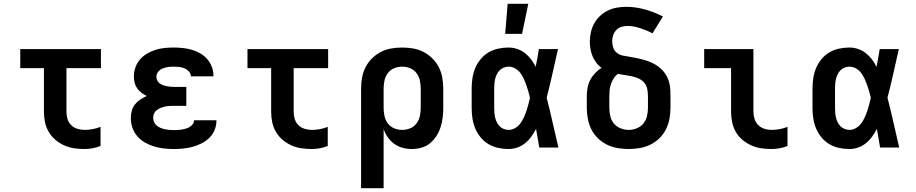

<svg xmlns="http://www.w3.org/2000/svg" viewBox="-20 -779 4840 1014"><path d="M427 8Q399 8 371.5 4Q344 0 318.5 -11.5Q293 -23 272 -41Q251 -59 237 -83Q223 -107 217.5 -134.5Q212 -162 212 -189V-419H87V-520H513V-419H331V-189Q331 -170 336.5 -151Q342 -132 355.5 -118.5Q369 -105 388 -99Q407 -93 427 -93Q448 -93 469.5 -97Q491 -101 511 -109V-8Q491 0 469.5 4Q448 8 427 8Z M897 8Q871 8 845 5Q819 2 794 -5.5Q769 -13 746 -26Q723 -39 705.5 -59Q688 -79 679.5 -104Q671 -129 671 -156Q671 -175 676 -194Q681 -213 693 -228Q705 -243 721 -253.5Q737 -264 755 -272Q740 -279 727 -289Q714 -299 704.5 -312.5Q695 -326 691 -342Q687 -358 687 -375Q687 -399 695 -422.5Q703 -446 719 -464.5Q735 -483 756 -495.5Q777 -508 800.5 -515.5Q824 -523 848.5 -525.5Q873 -528 897 -528Q921 -528 945 -525.5Q969 -523 992 -516.5Q1015 -510 1036 -498Q1057 -486 1073 -468.5Q1089 -451 1098 -428Q1107 -405 1107 -382V-376H988V-377Q988 -391 977.5 -402Q967 -413 953.5 -418.5Q940 -424 925.5 -425.5Q911 -427 897 -427Q882 -427 867.5 -425Q853 -423 839 -417.5Q825 -412 815.5 -400Q806 -388 806 -373Q806 -363 810.5 -354Q815 -345 823 -339Q831 -333 840.5 -329.5Q850 -326 860 -324Q870 -322 880 -321Q890 -320 900 -320H964V-220H900Q888 -220 876 -219.5Q864 -219 852.5 -216.5Q841 -214 829.5 -209.5Q818 -205 808.5 -198Q799 -191 794 -180Q789 -169 789 -157Q789 -145 794 -134Q799 -123 808 -115.5Q817 -108 828 -103.5Q839 -99 850.5 -96.5Q862 -94 873.5 -93Q885 -92 897 -92Q908 -92 919 -92.5Q930 -93 941 -95Q952 -97 962.5 -100Q973 -103 982.5 -109Q992 -115 998.5 -124Q1005 -133 1005 -144H1123V-141Q1123 -115 1113 -91.5Q1103 -68 1085 -50.5Q1067 -33 1044 -21.5Q1021 -10 997 -3.5Q973 3 947.5 5.5Q922 8 897 8Z M1627 8Q1599 8 1571.5 4Q1544 0 1518.5 -11.5Q1493 -23 1472 -41Q1451 -59 1437 -83Q1423 -107 1417.5 -134.5Q1412 -162 1412 -189V-419H1287V-520H1713V-419H1531V-189Q1531 -170 1536.5 -151Q1542 -132 1555.5 -118.5Q1569 -105 1588 -99Q1607 -93 1627 -93Q1648 -93 1669.5 -97Q1691 -101 1711 -109V-8Q1691 0 1669.5 4Q1648 8 1627 8Z M1887 215V-310Q1887 -339 1892 -368Q1897 -397 1910 -423Q1923 -449 1944 -470Q1965 -491 1991 -504.5Q2017 -518 2046 -523Q2075 -528 2104 -528Q2133 -528 2162 -523Q2191 -518 2217 -504.5Q2243 -491 2264 -470Q2285 -449 2298 -423Q2311 -397 2316 -368Q2321 -339 2321 -310V-210Q2321 -184 2318 -158.5Q2315 -133 2307 -108Q2299 -83 2285 -61Q2271 -39 2251 -22.5Q2231 -6 2205.5 1Q2180 8 2154 8Q2130 8 2106 1.5Q2082 -5 2062.5 -19Q2043 -33 2028.5 -53.5Q2014 -74 2006 -97V215ZM2104 -93Q2126 -93 2146.5 -101.5Q2167 -110 2180 -127.5Q2193 -145 2197.5 -166.5Q2202 -188 2202 -210V-310Q2202 -332 2197.5 -353.5Q2193 -375 2180 -392.5Q2167 -410 2146.5 -418.5Q2126 -427 2104 -427Q2082 -427 2061.5 -418.5Q2041 -410 2028 -392.5Q2015 -375 2010.5 -353.5Q2006 -332 2006 -310V-210Q2006 -188 2010.5 -166.5Q2015 -145 2028 -127.5Q2041 -110 2061.5 -101.5Q2082 -93 2104 -93Z M2666 8Q2638 8 2610.5 2Q2583 -4 2559.5 -18Q2536 -32 2518 -54Q2500 -76 2489.5 -101.5Q2479 -127 2475 -154.5Q2471 -182 2471 -210V-310Q2471 -338 2475 -365.5Q2479 -393 2489.5 -418.5Q2500 -444 2518 -466Q2536 -488 2559.5 -502Q2583 -516 2610.5 -522Q2638 -528 2666 -528Q2689 -528 2711.5 -520.5Q2734 -513 2752.5 -498.5Q2771 -484 2785 -465.5Q2799 -447 2809 -426Q2814 -449 2818 -473Q2822 -497 2826 -520H2927Q2912 -456 2898 -391.5Q2884 -327 2867 -263Q2884 -198 2898.5 -132Q2913 -66 2929 0H2828Q2824 -25 2819.5 -49.5Q2815 -74 2811 -98Q2800 -77 2786 -57.5Q2772 -38 2753.5 -23Q2735 -8 2712.5 0Q2690 8 2666 8ZM2666 -93Q2684 -93 2700.5 -102.5Q2717 -112 2728 -127Q2739 -142 2746.5 -158.5Q2754 -175 2760 -192.5Q2766 -210 2770.5 -227.5Q2775 -245 2779 -263Q2775 -280 2770 -297.5Q2765 -315 2759 -331.5Q2753 -348 2745.5 -364.5Q2738 -381 2727 -395Q2716 -409 2700 -418Q2684 -427 2666 -427Q2653 -427 2640.5 -422Q2628 -417 2619 -408Q2610 -399 2604 -387Q2598 -375 2595 -362Q2592 -349 2591 -336Q2590 -323 2590 -310V-210Q2590 -197 2591 -184Q2592 -171 2595 -158Q2598 -145 2604 -133Q2610 -121 2619 -112Q2628 -103 2640.5 -98Q2653 -93 2666 -93ZM2648 -600 2661 -759H2770L2737 -600Z M3300 8Q3271 8 3241.5 3Q3212 -2 3185.5 -15Q3159 -28 3137.5 -49Q3116 -70 3103 -96Q3090 -122 3084.5 -151.5Q3079 -181 3079 -210V-270Q3079 -292 3083 -314.5Q3087 -337 3097 -356.5Q3107 -376 3122.5 -392.5Q3138 -409 3157 -421Q3141 -432 3129 -448Q3117 -464 3109.5 -482Q3102 -500 3098.5 -519.5Q3095 -539 3095 -559Q3095 -584 3100.5 -608.5Q3106 -633 3118 -655Q3130 -677 3148.5 -694.5Q3167 -712 3189.5 -723Q3212 -734 3237 -738.5Q3262 -743 3287 -743Q3337 -743 3386.5 -729Q3436 -715 3481 -692L3426 -603Q3411 -611 3395 -617.5Q3379 -624 3363 -629.5Q3347 -635 3330 -638.5Q3313 -642 3296 -642Q3279 -642 3263 -637.5Q3247 -633 3235.5 -621Q3224 -609 3218.5 -593Q3213 -577 3213 -561Q3213 -543 3219 -526.5Q3225 -510 3238.5 -499.5Q3252 -489 3269 -485.5Q3286 -482 3303 -479.5Q3320 -477 3336.5 -473.5Q3353 -470 3369.5 -466Q3386 -462 3402.5 -456Q3419 -450 3434 -442Q3449 -434 3462.5 -423Q3476 -412 3486.5 -399Q3497 -386 3504.5 -370.5Q3512 -355 3515.5 -338Q3519 -321 3520 -304Q3521 -287 3521 -270V-210Q3521 -181 3515.5 -151.5Q3510 -122 3497 -96Q3484 -70 3462.5 -49Q3441 -28 3414.5 -15Q3388 -2 3358.5 3Q3329 8 3300 8ZM3300 -93Q3322 -93 3343 -101.5Q3364 -110 3378 -127Q3392 -144 3397 -166Q3402 -188 3402 -210V-270Q3402 -289 3398.5 -308Q3395 -327 3383 -341.5Q3371 -356 3353.5 -364Q3336 -372 3317.5 -376Q3299 -380 3280.5 -382.5Q3262 -385 3243 -389Q3230 -379 3221 -365Q3212 -351 3206.5 -335Q3201 -319 3199.5 -303Q3198 -287 3198 -270V-210Q3198 -188 3203 -166Q3208 -144 3222 -127Q3236 -110 3257 -101.5Q3278 -93 3300 -93Z M4055 8Q4027 8 3999.5 4Q3972 0 3947 -11.5Q3922 -23 3900.5 -41Q3879 -59 3865.5 -83Q3852 -107 3846.5 -134.5Q3841 -162 3841 -189V-419H3699V-520H3959V-189Q3959 -170 3965 -151Q3971 -132 3984.5 -118.5Q3998 -105 4016.5 -99Q4035 -93 4055 -93Q4076 -93 4097.5 -97Q4119 -101 4139 -109V-8Q4119 0 4097.5 4Q4076 8 4055 8Z M4466 8Q4438 8 4410.5 2Q4383 -4 4359.5 -18Q4336 -32 4318 -54Q4300 -76 4289.5 -101.5Q4279 -127 4275 -154.5Q4271 -182 4271 -210V-310Q4271 -338 4275 -365.5Q4279 -393 4289.5 -418.5Q4300 -444 4318 -466Q4336 -488 4359.5 -502Q4383 -516 4410.5 -522Q4438 -528 4466 -528Q4489 -528 4511.5 -520.5Q4534 -513 4552.5 -498.5Q4571 -484 4585 -465.5Q4599 -447 4609 -426Q4614 -449 4618 -473Q4622 -497 4626 -520H4727Q4712 -456 4698 -391.5Q4684 -327 4667 -263Q4684 -198 4698.5 -132Q4713 -66 4729 0H4628Q4624 -25 4619.5 -49.5Q4615 -74 4611 -98Q4600 -77 4586 -57.5Q4572 -38 4553.5 -23Q4535 -8 4512.5 0Q4490 8 4466 8ZM4466 -93Q4484 -93 4500.5 -102.5Q4517 -112 4528 -127Q4539 -142 4546.5 -158.5Q4554 -175 4560 -192.5Q4566 -210 4570.5 -227.5Q4575 -245 4579 -263Q4575 -280 4570 -297.5Q4565 -315 4559 -331.5Q4553 -348 4545.5 -364.5Q4538 -381 4527 -395Q4516 -409 4500 -418Q4484 -427 4466 -427Q4453 -427 4440.5 -422Q4428 -417 4419 -408Q4410 -399 4404 -387Q4398 -375 4395 -362Q4392 -349 4391 -336Q4390 -323 4390 -310V-210Q4390 -197 4391 -184Q4392 -171 4395 -158Q4398 -145 4404 -133Q4410 -121 4419 -112Q4428 -103 4440.5 -98Q4453 -93 4466 -93Z"/></svg>

Font: Iosevka HT Extended
Style: Bold
Weight: 700
Width: 7
Monospace: yes
Designer: Belleve Invis
Foundry: Belleve Invis
Version: Version 32.3.0; ttfautohint (v1.8.4)